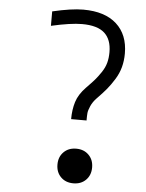

<svg xmlns="http://www.w3.org/2000/svg" viewBox="-61 -976 789 1035"><g transform="rotate(5 333.5 -458.5)"><path d="M307.3 -151Q333.3 -177.1 375 -177.1Q416.7 -177.1 442.7 -151Q468.8 -125 468.8 -83.3Q468.8 -41.7 442.7 -15.6Q416.7 10.4 375 10.4Q333.3 10.4 307.3 -15.6Q281.2 -41.7 281.2 -83.3Q281.2 -125 307.3 -151ZM333.3 -333.3Q333.3 -384.8 346.4 -426.8Q359.4 -468.8 397.8 -508.5Q427.7 -539.1 443 -556.6Q458.3 -574.2 475.9 -600.3Q493.5 -626.3 500.7 -652.7Q507.8 -679 507.8 -710.9Q507.8 -779.3 469.4 -814.1Q431 -849 347.7 -849Q287.1 -849 181 -824.9V-903Q283.9 -927.1 347.7 -927.1Q464.8 -927.1 528 -869.8Q591.1 -812.5 591.1 -710.9Q591.1 -671.2 581.7 -636.4Q572.3 -601.6 552.4 -569.7Q532.6 -537.8 512.4 -513.3Q492.2 -488.9 460.3 -456.4Q440.1 -435.5 429.7 -411.8Q419.3 -388 418 -373.4Q416.7 -358.7 416.7 -333.3Z"/></g></svg>

Font: Monoid
Style: Regular
Weight: 400
Width: 4
Monospace: yes
Designer: Andreas Larsen (@larsenwork)
Version: Version 0.61